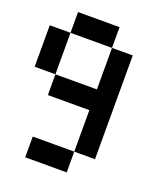

<svg xmlns="http://www.w3.org/2000/svg" viewBox="-156 -981 938 1087"><g transform="rotate(20 312.5 -437.5)"><path d="M0 -500V-750H125V-500ZM125 0V-125H375V0ZM125 -500H375V-750H500V-125H375V-375H125ZM125 -750V-875H375V-750Z"/></g></svg>

Font: Galmuri7 Regular
Style: Regular
Weight: 400
Designer: Lee Minseo (quiple)
Version: Version 2.399;hotconv 1.1.1;makeotfexe 2.6.0 DEVELOPMENT